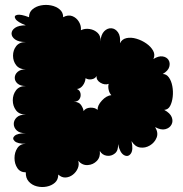

<svg xmlns="http://www.w3.org/2000/svg" viewBox="-20 -740 745 781"><path d="M85 -39Q62 -39 50.5 -56.5Q39 -74 39 -97Q39 -120 50.5 -137.5Q62 -155 85 -155Q51 -155 39.5 -166Q28 -177 39.5 -187.5Q51 -198 85 -198Q60 -198 48 -209.5Q36 -221 36 -236Q36 -251 48 -262.5Q60 -274 85 -274Q58 -274 45 -291.5Q32 -309 32 -332Q32 -355 45 -372.5Q58 -390 85 -390Q63 -390 51.5 -400Q40 -410 40 -423.5Q40 -437 51.5 -447.5Q63 -458 85 -458Q59 -458 46 -474.5Q33 -491 33 -513.5Q33 -536 46 -552.5Q59 -569 85 -569Q56 -569 41.5 -579.5Q27 -590 27 -603.5Q27 -617 41.5 -627Q56 -637 85 -637Q51 -650 43 -663Q35 -676 49.5 -679.5Q64 -683 98 -670Q98 -690 112 -702Q126 -714 146.5 -718Q167 -722 187.5 -718Q208 -714 222.5 -702Q237 -690 237 -670Q257 -681 274 -674.5Q291 -668 301 -651.5Q311 -635 309 -617Q325 -625 344.5 -622Q364 -619 377.5 -606Q391 -593 388 -571Q391 -600 404 -613Q417 -626 433 -625Q449 -624 460 -608.5Q471 -593 468 -564Q476 -581 494.5 -585Q513 -589 535 -582.5Q557 -576 575.5 -563Q594 -550 603 -533.5Q612 -517 604 -500Q625 -513 641.5 -510.5Q658 -508 665.5 -496Q673 -484 668.5 -468Q664 -452 642 -439Q657 -439 667 -425Q677 -411 681 -389.5Q685 -368 682.5 -346Q680 -324 672 -309Q664 -294 648 -293Q672 -280 678.5 -263.5Q685 -247 677.5 -233Q670 -219 652.5 -214.5Q635 -210 611 -223Q625 -200 617 -180Q609 -160 590 -148.5Q571 -137 550 -140Q529 -143 515 -166Q523 -130 512 -115Q501 -100 484.5 -109Q468 -118 460 -154Q462 -128 447.5 -116Q433 -104 414.5 -106.5Q396 -109 386 -126Q389 -101 374 -85.5Q359 -70 337 -68.5Q315 -67 298 -86Q303 -71 296.5 -55.5Q290 -40 276.5 -29.5Q263 -19 247 -18Q231 -17 217 -30Q217 -9 203.5 3Q190 15 170 19Q150 23 130 18Q110 13 97 -1.5Q84 -16 85 -39ZM280 -326Q301 -326 310 -312.5Q319 -299 320 -288Q328 -301 347 -302Q366 -303 377 -293Q376 -311 394.5 -331Q413 -351 433 -353Q425 -361 422 -374.5Q419 -388 422 -399Q406 -393 388.5 -403.5Q371 -414 373 -431Q367 -420 353 -417.5Q339 -415 328 -422Q327 -406 317 -392.5Q307 -379 293 -378Q305 -373 307.5 -360Q310 -347 303 -336.5Q296 -326 280 -326Z"/></svg>

Font: Rubik Bubbles
Style: Regular
Weight: 400
Designer: Hubert and Fischer, NaN
Foundry: Hubert and Fischer, NaN
Version: Version 2.200